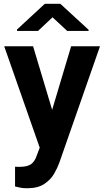

<svg xmlns="http://www.w3.org/2000/svg" viewBox="-20 -770 543 1003"><path d="M152.8 -528.3 252.4 -196.3 351.6 -528.3H502.4L290 79.6Q280.8 106 262.9 137.2Q245.1 168.5 211.4 190.9Q177.7 213.4 121.6 213.4Q101.6 213.4 88.9 210.9Q76.2 208.5 58.6 204.1V101.1Q64 101.1 70.1 101.3Q76.2 101.6 81.1 101.6Q123 101.6 142.3 87.6Q161.6 73.7 171.9 42.5L187.5 1.5L2 -528.3ZM295.4 -750 442.9 -614.3V-608.4H331.1L254.4 -679.7L178.7 -608.4H68.8V-615.7L213.9 -750Z"/></svg>

Font: Vazirmatn RD UI
Style: Bold
Weight: 700
Designer: Saber Rastikerdar
Foundry: Saber Rastikerdar
Version: Version 33.003